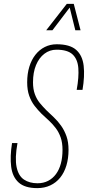

<svg xmlns="http://www.w3.org/2000/svg" viewBox="-20 -963 453 989"><path d="M172 6Q108 6 76 -23Q44 -52 37.5 -104.5Q31 -157 42 -226H70Q56 -148 65.5 -102.5Q75 -57 103.5 -38Q132 -19 173 -19Q204 -19 228 -31.5Q252 -44 268.5 -66.5Q285 -89 293.5 -120.5Q302 -152 302 -191Q302 -228 292.5 -255Q283 -282 267.5 -302.5Q252 -323 234 -340L194 -377Q175 -396 158 -418Q141 -440 130.5 -469.5Q120 -499 120 -539Q120 -583 131 -619Q142 -655 162.5 -681Q183 -707 211 -721Q239 -735 272 -735Q340 -735 372.5 -706Q405 -677 411 -624Q417 -571 405 -500H375Q387 -566 383.5 -612Q380 -658 354 -682.5Q328 -707 271 -707Q236 -707 208.5 -686Q181 -665 165.5 -627.5Q150 -590 150 -539Q150 -504 159.5 -478Q169 -452 185 -432.5Q201 -413 219 -395L258 -358Q278 -339 295 -315Q312 -291 322.5 -261Q333 -231 333 -191Q333 -147 322 -110.5Q311 -74 290 -48Q269 -22 239 -8Q209 6 172 6ZM218 -807 324 -943H360L395 -807H368L339 -924L250 -807Z"/></svg>

Font: Hubot Sans Condensed ExtraLight
Style: Italic
Weight: 200
Width: 3
Italic angle: -12.0243°
Designer: Deni Anggara
Foundry: GitHub, Inc., Subsidiary of Microsoft Corporation
Version: Version 2.000